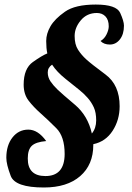

<svg xmlns="http://www.w3.org/2000/svg" viewBox="-20 -770 582 844"><path d="M383.8 -183.1Q402.8 -206.5 402.8 -240.7Q402.8 -274.9 392.6 -297.6Q382.3 -320.3 365.7 -339.4Q349.1 -358.4 328.1 -375.2Q307.1 -392.1 268.3 -423.1Q229.5 -454.1 209 -485.8Q189.9 -473.1 189.9 -451.7Q189.9 -430.2 202.1 -412.1Q214.4 -394 233.2 -376Q252 -357.9 309.1 -309.8Q366.2 -261.7 383.8 -183.1ZM102.1 -73.7Q101.6 3.9 179.7 3.9Q263.7 3.9 264.2 -92.8Q264.2 -169.9 227.5 -206.5Q190.9 -243.2 158.9 -271.5Q127 -299.8 105.5 -327.9Q84 -356 84 -397.9Q84 -468.8 124.8 -497.6Q165.5 -526.4 188 -535.2Q183.1 -557.6 183.1 -589.8Q183.1 -622.1 201.9 -654.5Q220.7 -687 265.6 -718.5Q310.5 -750 400.9 -750Q491.7 -750 508.3 -713.4Q524.9 -676.8 524.9 -657.2Q524.9 -619.6 507.1 -596.9Q489.3 -574.2 462.9 -574.2Q436.5 -574.2 421.9 -589.8Q439 -599.6 448.5 -619.1Q458 -638.7 458 -654.3Q458 -682.6 443.6 -697.8Q429.2 -712.9 405.8 -712.9Q362.3 -712.9 335.2 -680.7Q308.1 -648.4 308.1 -611.8Q308.1 -574.7 322.8 -551.8Q337.4 -528.8 359.4 -508.8Q381.3 -488.8 443.6 -442.6Q505.9 -396.5 505.9 -303.2Q505.9 -242.7 475.1 -195.1Q444.3 -147.5 390.1 -136.2V-132.8Q390.1 -45.9 332.5 4.2Q274.9 54.2 172.9 54.2Q46.4 54.2 27.1 3.2Q7.8 -47.9 7.8 -76.2Q7.8 -131.3 34.9 -165.8Q62 -200.2 104.5 -200.2Q147 -200.2 183.1 -149.9Q137.7 -146 119.9 -129.2Q102.1 -112.3 102.1 -73.7Z"/></svg>

Font: Lobster-Regular
Style: Regular
Weight: 400
Designer: Pablo Impallari
Foundry: Pablo Impallari
Version: Version 1.007; ttfautohint (v1.1) -l 8 -r 50 -G 50 -x 14 -D 